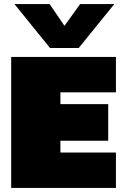

<svg xmlns="http://www.w3.org/2000/svg" viewBox="-20 -924 595 944"><path d="M226 -688 51 -904H224L297 -797L374 -904H542L367 -688ZM35 0V-644H550V-470H277V-412H512V-232H277V-174H550V0Z"/></svg>

Font: Kanit Black
Style: Regular
Weight: 900
Designer: Katatrad Team
Foundry: CadsonDemak
Version: Version 2.000; ttfautohint (v1.8.3)